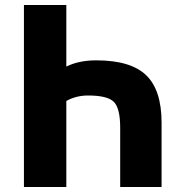

<svg xmlns="http://www.w3.org/2000/svg" viewBox="-20 -750 734 770"><path d="M246 -483Q296 -508 366 -508Q504 -508 566 -448.5Q628 -389 628 -258V0H462V-238Q462 -316 436.5 -341.5Q411 -367 333 -367Q285 -367 246 -345V0H76V-730H246Z"/></svg>

Font: M PLUS 1p ExtraBold
Style: Regular
Weight: 800
Version: Version 1.062